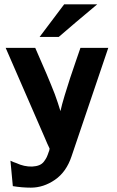

<svg xmlns="http://www.w3.org/2000/svg" viewBox="-20 -692 536 883"><path d="M162 -522 275 -672H427Q388 -640 330 -590.5Q272 -541 250 -522ZM6 -472H142Q201 -339 232 -259Q247 -218 258 -181Q264 -209 277.5 -253.5Q291 -298 302.5 -333Q314 -368 330 -414Q346 -460 350 -472H478L309 27Q285 99 232.5 135Q180 171 122 171Q81 171 39 164L28 47Q42 54 55 58Q91 75 128 74Q147 73 160.5 67.5Q174 62 182.5 50.5Q191 39 195 30.5Q199 22 205 4V5Q206 2 207 -2Q208 -6 208 -9Q204 -17 197 -32.5Q190 -48 187 -56Z"/></svg>

Font: Coval
Style: Heavy
Weight: 900
Foundry: Context Ltd
Version: Version 001.000